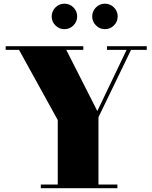

<svg xmlns="http://www.w3.org/2000/svg" viewBox="-20 -994 804 1014"><path d="M195.5 0V-19.5H285V-360L80.5 -730.5H10V-750H420V-730.5H330L494 -407.5L648.5 -730.5H545V-750H755V-730.5H672L500 -375V-19.5H600V0ZM534 -840Q506.5 -840 486.8 -859.8Q467 -879.5 467 -907Q467 -935 486.8 -954.8Q506.5 -974.5 534.5 -974.5Q562 -974.5 581.8 -954.8Q601.5 -935 601.5 -907Q601.5 -879.5 581.8 -859.8Q562 -840 534 -840ZM320 -840Q292.5 -840 272.8 -859.8Q253 -879.5 253 -907Q253 -935 272.8 -954.8Q292.5 -974.5 320.5 -974.5Q348 -974.5 367.8 -954.8Q387.5 -935 387.5 -907Q387.5 -879.5 367.8 -859.8Q348 -840 320 -840Z"/></svg>

Font: Bodoni Moda 11pt Black
Style: Regular
Weight: 900
Designer: Owen Earl
Foundry: indestructible type
Version: Version 2.004